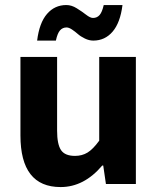

<svg xmlns="http://www.w3.org/2000/svg" viewBox="-20 -738 640 770"><path d="M128.9 -575.2Q137.7 -646.5 168.5 -682.1Q199.2 -717.8 246.1 -717.8Q267.1 -717.8 287.8 -704.8Q308.6 -691.9 325.2 -679Q341.8 -666 353 -666Q369.1 -666 379.4 -677.7Q389.6 -689.5 396 -717.8H471.2Q462.4 -647 431.6 -611.1Q400.9 -575.2 354 -575.2Q337.4 -575.2 320.3 -583.5Q303.2 -591.8 292.2 -601.6Q281.2 -611.3 268.8 -619.6Q256.3 -627.9 247.1 -627.9Q231 -627.9 220.7 -616.2Q210.4 -604.5 204.1 -575.2ZM223.1 12.2Q62 12.2 62 -194.8V-509.8H209V-213.9Q209 -159.7 224.6 -136.2Q240.2 -112.8 280.8 -112.8Q309.1 -112.8 331.1 -126.2Q353 -139.6 377.9 -173.8V-509.8H524.9V0H404.8L394 -74.2H390.1Q316.9 12.2 223.1 12.2Z"/></svg>

Font: Office Code Pro D Bold
Style: Regular
Weight: 700
Designer: Nathan Rutzky & Paul D. Hunt
Foundry: Adobe Systems Incorporated
Version: Version 1.004;PS 001.004;hotconv 1.0.70;makeotf.lib2.5.58329